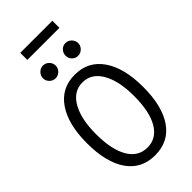

<svg xmlns="http://www.w3.org/2000/svg" viewBox="-287 -996 1075 1075"><g transform="rotate(-45 250.0 -459.0)"><path d="M27 -308Q27 -457 85.5 -542Q144 -627 250 -627Q356 -627 414.5 -542Q473 -457 473 -308Q473 -155 415 -72Q357 11 250 11Q143 11 85 -72Q27 -155 27 -308ZM401 -308Q401 -427 361 -496.5Q321 -566 250 -566Q179 -566 139 -496.5Q99 -427 99 -308Q99 -184 138.5 -117Q178 -50 250 -50Q322 -50 361.5 -117Q401 -184 401 -308ZM110 -738Q110 -758 125 -773.5Q140 -789 160 -789Q181 -789 196 -774Q211 -759 211 -738Q211 -718 196 -703Q181 -688 160 -688Q140 -688 125 -703Q110 -718 110 -738ZM289 -738Q289 -759 303.5 -774Q318 -789 338 -789Q359 -789 374 -774Q389 -759 389 -738Q389 -718 374 -703Q359 -688 338 -688Q318 -688 303.5 -702.5Q289 -717 289 -738ZM121 -929H375V-873H121Z"/></g></svg>

Font: Vazir Code
Style: Code
Weight: 400
Foundry: DejaVu fonts team - Redesigned by Saber Rastikerdar
Version: Version 1.1.2